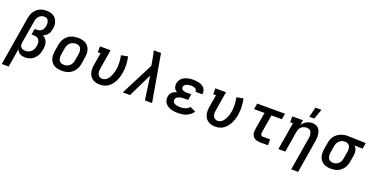

<svg xmlns="http://www.w3.org/2000/svg" viewBox="-32 -1677 5466 2814"><g transform="rotate(20 2701.5 -270.5)"><path d="M-3 215 123 -547Q128 -573 136.5 -598.5Q145 -624 160 -647.5Q175 -671 196 -690Q217 -709 242 -721.5Q267 -734 293.5 -738.5Q320 -743 346 -743Q376 -743 404 -737.5Q432 -732 455 -718Q478 -704 494.5 -682.5Q511 -661 520 -635Q529 -609 529.5 -580Q530 -551 525 -521Q521 -500 514 -479.5Q507 -459 493.5 -440.5Q480 -422 461.5 -408Q443 -394 422 -385Q446 -372 464 -351.5Q482 -331 490.5 -305Q499 -279 499 -250Q499 -221 494 -192Q490 -167 482 -142Q474 -117 460.5 -93.5Q447 -70 428 -50Q409 -30 385 -16.5Q361 -3 335 2.5Q309 8 283 8Q261 8 240.5 4Q220 0 202 -11Q184 -22 172 -38Q160 -54 153 -74L105 215ZM255 -84Q279 -84 303.5 -92.5Q328 -101 347 -119.5Q366 -138 376 -162Q386 -186 389 -210Q393 -234 391.5 -258Q390 -282 378.5 -301.5Q367 -321 345.5 -330.5Q324 -340 300 -340H259L274 -432H315Q334 -432 353.5 -439.5Q373 -447 387 -462Q401 -477 408.5 -495.5Q416 -514 419 -533Q421 -548 421.5 -562Q422 -576 419.5 -589Q417 -602 411 -614Q405 -626 395.5 -634.5Q386 -643 372.5 -647Q359 -651 345 -651Q323 -651 301.5 -641.5Q280 -632 264.5 -614.5Q249 -597 240.5 -575.5Q232 -554 229 -532L170 -177Q167 -157 171 -138.5Q175 -120 187 -107.5Q199 -95 217.5 -89.5Q236 -84 255 -84Z M856 8Q824 8 793.5 2Q763 -4 737.5 -18.5Q712 -33 694 -56.5Q676 -80 667 -108.5Q658 -137 658 -168.5Q658 -200 663 -232L680 -332Q684 -359 694 -385.5Q704 -412 720.5 -435.5Q737 -459 760 -478Q783 -497 809.5 -508Q836 -519 863.5 -523.5Q891 -528 917 -528Q949 -528 979.5 -522Q1010 -516 1035.5 -501.5Q1061 -487 1079.5 -463.5Q1098 -440 1106.5 -411.5Q1115 -383 1115.5 -351.5Q1116 -320 1110 -288L1094 -188Q1089 -161 1079.5 -134.5Q1070 -108 1053.5 -84.5Q1037 -61 1014 -42Q991 -23 964.5 -12Q938 -1 910 3.5Q882 8 856 8ZM857 -84Q880 -84 903.5 -92Q927 -100 945.5 -117Q964 -134 974.5 -157Q985 -180 988 -203L1005 -303Q1008 -319 1008.5 -335.5Q1009 -352 1005.5 -367.5Q1002 -383 995 -396.5Q988 -410 976 -419Q964 -428 948.5 -432Q933 -436 917 -436Q894 -436 870 -428Q846 -420 828 -403Q810 -386 799.5 -363Q789 -340 785 -317L769 -217Q766 -201 765.5 -184.5Q765 -168 768 -152.5Q771 -137 778.5 -123.5Q786 -110 798 -101Q810 -92 825.5 -88Q841 -84 857 -84Z M1451 8Q1420 8 1391 1.5Q1362 -5 1338 -21Q1314 -37 1297.5 -60.5Q1281 -84 1273.5 -112Q1266 -140 1266 -170.5Q1266 -201 1271 -232L1304 -428H1261V-520H1427L1377 -217Q1373 -194 1373.5 -171Q1374 -148 1382.5 -128Q1391 -108 1410 -96Q1429 -84 1452 -84Q1474 -84 1495 -93.5Q1516 -103 1531.5 -120Q1547 -137 1558.5 -157Q1570 -177 1578.5 -198Q1587 -219 1592.5 -240.5Q1598 -262 1602 -283Q1611 -339 1608.5 -394.5Q1606 -450 1595 -503L1699 -522Q1712 -461 1715 -397Q1718 -333 1707 -269Q1702 -236 1692 -203.5Q1682 -171 1667 -139.5Q1652 -108 1630 -80Q1608 -52 1579.5 -31Q1551 -10 1517 -1Q1483 8 1451 8Z M1806 0 2066 -509 2052 -590Q2046 -626 2038.5 -662.5Q2031 -699 2022 -735H2135L2263 0H2151L2099 -369L1919 0Z M2671 8Q2641 8 2612.5 5Q2584 2 2557.5 -6.5Q2531 -15 2507.5 -29.5Q2484 -44 2468 -65.5Q2452 -87 2446 -115Q2440 -143 2445 -172Q2448 -191 2457 -209Q2466 -227 2481 -239.5Q2496 -252 2514 -261Q2532 -270 2551 -275Q2536 -284 2524 -296Q2512 -308 2505 -324Q2498 -340 2496.5 -358Q2495 -376 2498 -394Q2502 -416 2513 -437.5Q2524 -459 2542 -475Q2560 -491 2581.5 -501.5Q2603 -512 2625 -518Q2647 -524 2670 -526Q2693 -528 2715 -528Q2740 -528 2764 -525.5Q2788 -523 2811 -516.5Q2834 -510 2854.5 -498Q2875 -486 2889 -468.5Q2903 -451 2909.5 -427.5Q2916 -404 2911 -379L2910 -373H2803L2804 -375Q2806 -391 2798 -404.5Q2790 -418 2776 -424.5Q2762 -431 2746.5 -433.5Q2731 -436 2715 -436Q2704 -436 2693 -435Q2682 -434 2671 -432Q2660 -430 2649.5 -426Q2639 -422 2629 -415.5Q2619 -409 2612 -399Q2605 -389 2603 -378Q2601 -367 2604.5 -356.5Q2608 -346 2615.5 -339Q2623 -332 2632.5 -327.5Q2642 -323 2652.5 -320.5Q2663 -318 2674 -317.5Q2685 -317 2696 -317H2759L2744 -224H2681Q2668 -224 2655.5 -223.5Q2643 -223 2630.5 -220.5Q2618 -218 2605 -213.5Q2592 -209 2580.5 -202Q2569 -195 2561 -183.5Q2553 -172 2551 -159Q2549 -145 2554 -132.5Q2559 -120 2568.5 -111Q2578 -102 2590 -97Q2602 -92 2615.5 -89Q2629 -86 2643 -85Q2657 -84 2671 -84Q2690 -84 2708.5 -86.5Q2727 -89 2746 -95Q2765 -101 2782.5 -112Q2800 -123 2812 -140L2900 -98Q2882 -70 2855 -48.5Q2828 -27 2797.5 -14Q2767 -1 2734.5 3.5Q2702 8 2671 8Z M3251 8Q3220 8 3191 1.5Q3162 -5 3138 -21Q3114 -37 3097.5 -60.5Q3081 -84 3073.5 -112Q3066 -140 3066 -170.5Q3066 -201 3071 -232L3104 -428H3061V-520H3227L3177 -217Q3173 -194 3173.5 -171Q3174 -148 3182.5 -128Q3191 -108 3210 -96Q3229 -84 3252 -84Q3274 -84 3295 -93.5Q3316 -103 3331.5 -120Q3347 -137 3358.5 -157Q3370 -177 3378.5 -198Q3387 -219 3392.5 -240.5Q3398 -262 3402 -283Q3411 -339 3408.5 -394.5Q3406 -450 3395 -503L3499 -522Q3512 -461 3515 -397Q3518 -333 3507 -269Q3502 -236 3492 -203.5Q3482 -171 3467 -139.5Q3452 -108 3430 -80Q3408 -52 3379.5 -31Q3351 -10 3317 -1Q3283 8 3251 8Z M3952 0Q3931 0 3910.5 -3.5Q3890 -7 3872 -15.5Q3854 -24 3840.5 -39Q3827 -54 3820 -72.5Q3813 -91 3812.5 -112Q3812 -133 3815 -155L3861 -428H3698L3713 -520H4147L4132 -428H3969L3923 -155Q3922 -144 3921.5 -134Q3921 -124 3923.5 -114.5Q3926 -105 3934 -98.5Q3942 -92 3952 -92H4070L4071 0Z M4511 215 4597 -303Q4600 -319 4600.5 -335Q4601 -351 4598.5 -366Q4596 -381 4589.5 -394.5Q4583 -408 4572.5 -418Q4562 -428 4547 -432Q4532 -436 4516 -436Q4495 -436 4473.5 -429Q4452 -422 4434.5 -406.5Q4417 -391 4408 -370.5Q4399 -350 4395 -329L4341 0H4233L4304 -428H4261V-520H4427L4414 -441Q4427 -461 4445 -478Q4463 -495 4484 -506.5Q4505 -518 4528 -523Q4551 -528 4573 -528Q4601 -528 4626 -519.5Q4651 -511 4668.5 -492Q4686 -473 4695 -448.5Q4704 -424 4707 -397.5Q4710 -371 4708.5 -343.5Q4707 -316 4702 -288L4619 215ZM4497 -600 4536 -756H4630L4574 -600Z M5055 8Q5023 8 4992.5 2Q4962 -4 4937 -19Q4912 -34 4894 -57Q4876 -80 4867.5 -109Q4859 -138 4858.5 -169Q4858 -200 4863 -232L4880 -332Q4884 -358 4894 -384.5Q4904 -411 4920.5 -434Q4937 -457 4959.5 -475Q4982 -493 5008 -504.5Q5034 -516 5061 -522Q5088 -528 5115 -528H5131L5406 -520L5391 -428L5261 -431Q5275 -419 5285.5 -403Q5296 -387 5300.5 -368Q5305 -349 5305.5 -328.5Q5306 -308 5302 -288L5286 -188Q5282 -162 5272.5 -135.5Q5263 -109 5247 -85.5Q5231 -62 5209 -43Q5187 -24 5161.5 -12.5Q5136 -1 5108.5 3.5Q5081 8 5055 8ZM5056 -84Q5078 -84 5101 -92.5Q5124 -101 5141 -118.5Q5158 -136 5167.5 -158.5Q5177 -181 5180 -203L5197 -303Q5201 -326 5200 -348.5Q5199 -371 5191 -390.5Q5183 -410 5164.5 -422Q5146 -434 5124 -435L5116 -436H5109Q5086 -436 5064 -426.5Q5042 -417 5024.5 -400Q5007 -383 4998 -361Q4989 -339 4985 -317L4969 -217Q4966 -201 4965.5 -184.5Q4965 -168 4968 -153Q4971 -138 4978 -124.5Q4985 -111 4997 -101.5Q5009 -92 5024.5 -88Q5040 -84 5056 -84Z"/></g></svg>

Font: Iosevka Etoile Semibold
Style: Italic
Weight: 600
Italic angle: -9°
Designer: Belleve Invis
Foundry: Belleve Invis
Version: Version 22.1.2; ttfautohint (v1.8.4)